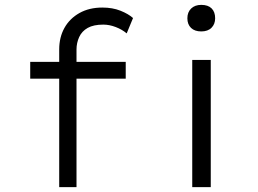

<svg xmlns="http://www.w3.org/2000/svg" viewBox="-20 -768 1059 788"><path d="M223 0V-565Q223 -615 244.5 -653.5Q266 -692 306 -714.5Q346 -737 400 -737Q442 -737 474.5 -724Q507 -711 526 -694L500 -631Q481 -647 455 -657Q429 -667 404 -667Q364 -667 340 -653.5Q316 -640 305 -616Q294 -592 294 -565V0H261Q252 0 243 0Q234 0 223 0ZM104 -445V-514H496V-445ZM769 0V-522H845V0ZM806 -639Q779 -639 764 -653.5Q749 -668 749 -693Q749 -718 764.5 -733Q780 -748 806 -748Q834 -748 848.5 -733.5Q863 -719 863 -693Q863 -669 848 -654Q833 -639 806 -639Z"/></svg>

Font: Lexend Mega Light
Style: Regular
Weight: 300
Version: Version 1.007